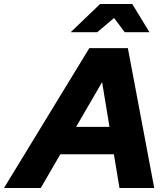

<svg xmlns="http://www.w3.org/2000/svg" viewBox="-83 -941 841 961"><path d="M0 0ZM-63 0 364 -700H557L689 0H515L487 -169H219L121 0ZM298 -306H465L428 -530ZM541 -780 488 -851 404 -780H271L418 -921H579L665 -780Z"/></svg>

Font: Rosa Sans Black
Style: Italic
Weight: 900
Italic angle: -12°
Designer: Pentagram / MCKL
Foundry: Pentagram / MCKL
Version: Version 1.005;September 16, 2019;FontCreator 11.5.0.2425 64-